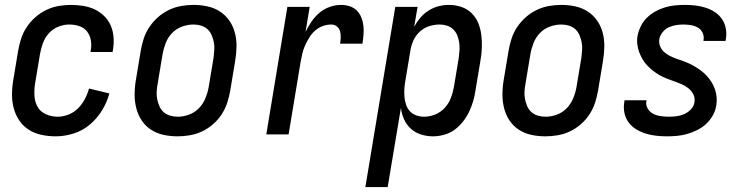

<svg xmlns="http://www.w3.org/2000/svg" viewBox="-20 -548 3040 783"><path d="M207 8Q178 8 149.5 2Q121 -4 98 -18.5Q75 -33 59.5 -55.5Q44 -78 36.5 -105Q29 -132 29 -161.5Q29 -191 34 -221L54 -341Q58 -365 66 -390Q74 -415 89 -437.5Q104 -460 124.5 -478Q145 -496 169 -507.5Q193 -519 218.5 -523.5Q244 -528 269 -528Q294 -528 319 -524Q344 -520 365.5 -510Q387 -500 404.5 -483Q422 -466 431.5 -444Q441 -422 443 -397Q445 -372 441 -346L439 -336H349L350 -342Q354 -363 350.5 -383.5Q347 -404 335 -419.5Q323 -435 303.5 -441.5Q284 -448 262 -448Q240 -448 217.5 -439Q195 -430 179 -412Q163 -394 155 -372Q147 -350 143 -327L123 -207Q119 -182 120.5 -157Q122 -132 133.5 -112Q145 -92 167.5 -82Q190 -72 215 -72Q237 -72 259 -80.5Q281 -89 298 -106Q315 -123 326 -144Q337 -165 343 -187L426 -167Q417 -132 396.5 -98.5Q376 -65 346.5 -40Q317 -15 280 -3.5Q243 8 207 8Z M704 8Q675 8 647 2Q619 -4 596 -19Q573 -34 558 -56.5Q543 -79 536 -106Q529 -133 529 -162Q529 -191 534 -221L554 -341Q558 -365 566 -390Q574 -415 589 -437.5Q604 -460 624.5 -478Q645 -496 669 -507.5Q693 -519 718.5 -523.5Q744 -528 769 -528Q798 -528 826 -522Q854 -516 877 -501Q900 -486 915.5 -463.5Q931 -441 938 -414Q945 -387 944.5 -358Q944 -329 939 -299L919 -179Q915 -155 907 -130Q899 -105 884.5 -82.5Q870 -60 849.5 -42Q829 -24 805 -12.5Q781 -1 755 3.5Q729 8 704 8ZM705 -72Q728 -72 751 -80.5Q774 -89 791 -106.5Q808 -124 817.5 -147Q827 -170 831 -193L851 -313Q853 -329 854 -345Q855 -361 852 -376Q849 -391 843 -405Q837 -419 826 -429Q815 -439 800 -443.5Q785 -448 769 -448Q746 -448 722.5 -439.5Q699 -431 682 -413.5Q665 -396 656 -373Q647 -350 643 -327L623 -207Q620 -191 619 -175Q618 -159 621 -144Q624 -129 630 -115Q636 -101 647 -91Q658 -81 673.5 -76.5Q689 -72 705 -72Z M1066 0 1152 -520H1243L1226 -418Q1237 -440 1250.5 -460Q1264 -480 1283 -496Q1302 -512 1325 -520Q1348 -528 1371 -528Q1389 -528 1406 -522.5Q1423 -517 1435 -505Q1447 -493 1453.5 -477Q1460 -461 1462 -443Q1464 -425 1462.5 -406.5Q1461 -388 1458 -370H1367Q1369 -383 1369.5 -396Q1370 -409 1366.5 -421Q1363 -433 1353.5 -440.5Q1344 -448 1331 -448Q1314 -448 1297 -442Q1280 -436 1266 -424Q1252 -412 1242 -396Q1232 -380 1224.5 -363.5Q1217 -347 1213 -330Q1209 -313 1206 -296L1157 0Z M1470 215 1592 -520H1683L1669 -439Q1680 -459 1694.5 -476Q1709 -493 1728 -505Q1747 -517 1768 -522.5Q1789 -528 1810 -528Q1837 -528 1861 -520Q1885 -512 1903 -494.5Q1921 -477 1930.5 -453.5Q1940 -430 1943 -404.5Q1946 -379 1945 -352.5Q1944 -326 1939 -299L1919 -179Q1916 -157 1909.5 -135Q1903 -113 1893 -92Q1883 -71 1868 -52Q1853 -33 1834 -19Q1815 -5 1791.5 1.5Q1768 8 1746 8Q1721 8 1697 0.5Q1673 -7 1655.5 -23Q1638 -39 1628 -61Q1618 -83 1615 -108L1561 215ZM1709 -72Q1732 -72 1754.5 -81Q1777 -90 1793.5 -108Q1810 -126 1818.5 -148Q1827 -170 1831 -193L1851 -313Q1853 -328 1854 -344Q1855 -360 1852.5 -375.5Q1850 -391 1844.5 -404.5Q1839 -418 1828 -428.5Q1817 -439 1802.5 -443.5Q1788 -448 1773 -448Q1751 -448 1729.5 -441Q1708 -434 1691 -418Q1674 -402 1665 -381Q1656 -360 1653 -338L1633 -218Q1630 -202 1629 -185Q1628 -168 1629.5 -152Q1631 -136 1636 -121Q1641 -106 1651.5 -94.5Q1662 -83 1677.5 -77.5Q1693 -72 1709 -72Z M2204 8Q2175 8 2147 2Q2119 -4 2096 -19Q2073 -34 2058 -56.5Q2043 -79 2036 -106Q2029 -133 2029 -162Q2029 -191 2034 -221L2054 -341Q2058 -365 2066 -390Q2074 -415 2089 -437.5Q2104 -460 2124.5 -478Q2145 -496 2169 -507.5Q2193 -519 2218.5 -523.5Q2244 -528 2269 -528Q2298 -528 2326 -522Q2354 -516 2377 -501Q2400 -486 2415.5 -463.5Q2431 -441 2438 -414Q2445 -387 2444.5 -358Q2444 -329 2439 -299L2419 -179Q2415 -155 2407 -130Q2399 -105 2384.5 -82.5Q2370 -60 2349.5 -42Q2329 -24 2305 -12.5Q2281 -1 2255 3.5Q2229 8 2204 8ZM2205 -72Q2228 -72 2251 -80.5Q2274 -89 2291 -106.5Q2308 -124 2317.5 -147Q2327 -170 2331 -193L2351 -313Q2353 -329 2354 -345Q2355 -361 2352 -376Q2349 -391 2343 -405Q2337 -419 2326 -429Q2315 -439 2300 -443.5Q2285 -448 2269 -448Q2246 -448 2222.5 -439.5Q2199 -431 2182 -413.5Q2165 -396 2156 -373Q2147 -350 2143 -327L2123 -207Q2120 -191 2119 -175Q2118 -159 2121 -144Q2124 -129 2130 -115Q2136 -101 2147 -91Q2158 -81 2173.5 -76.5Q2189 -72 2205 -72Z M2700 8Q2678 8 2655.5 5.5Q2633 3 2612.5 -3.5Q2592 -10 2574 -21Q2556 -32 2543.5 -49Q2531 -66 2526.5 -87.5Q2522 -109 2526 -132L2527 -139H2617L2616 -136Q2613 -119 2621.5 -105Q2630 -91 2643.5 -84Q2657 -77 2674 -74.5Q2691 -72 2708 -72Q2723 -72 2739 -74Q2755 -76 2770 -82.5Q2785 -89 2797.5 -102Q2810 -115 2812 -131Q2815 -148 2807.5 -163Q2800 -178 2787.5 -188Q2775 -198 2760 -204.5Q2745 -211 2729 -216.5Q2713 -222 2698 -228Q2683 -234 2669 -242Q2655 -250 2642.5 -260Q2630 -270 2619 -281.5Q2608 -293 2600 -307Q2592 -321 2586.5 -336Q2581 -351 2579 -368Q2577 -385 2580 -402Q2584 -422 2593.5 -441.5Q2603 -461 2618.5 -476Q2634 -491 2653 -501.5Q2672 -512 2692 -518Q2712 -524 2732.5 -526Q2753 -528 2773 -528Q2795 -528 2816.5 -525.5Q2838 -523 2858 -516.5Q2878 -510 2895.5 -498.5Q2913 -487 2924.5 -470Q2936 -453 2940 -431.5Q2944 -410 2940 -388L2939 -381H2849V-384Q2852 -400 2845.5 -414Q2839 -428 2826 -435.5Q2813 -443 2797.5 -445.5Q2782 -448 2766 -448Q2752 -448 2736.5 -445.5Q2721 -443 2707 -436.5Q2693 -430 2682.5 -417Q2672 -404 2669 -390Q2666 -372 2673 -357Q2680 -342 2693 -332Q2706 -322 2721 -315.5Q2736 -309 2751.5 -304Q2767 -299 2782.5 -292.5Q2798 -286 2811.5 -278Q2825 -270 2838 -260.5Q2851 -251 2862 -239Q2873 -227 2881.5 -213.5Q2890 -200 2895.5 -184.5Q2901 -169 2902.5 -152Q2904 -135 2901 -118Q2898 -97 2887 -77.5Q2876 -58 2860 -43Q2844 -28 2824 -18Q2804 -8 2783.5 -2Q2763 4 2742 6Q2721 8 2700 8Z"/></svg>

Font: Iosevka Term Curly Medium
Style: Italic
Weight: 500
Italic angle: -9°
Designer: Belleve Invis
Foundry: Belleve Invis
Version: Version 32.3.0